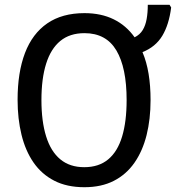

<svg xmlns="http://www.w3.org/2000/svg" viewBox="-20 -780 742 810"><path d="M615.2 -357.9Q615.2 -277.3 598.4 -210Q581.5 -142.6 547.1 -93.3Q512.7 -43.9 460.2 -17.1Q407.7 9.8 335.9 9.8Q262.2 9.8 209 -17.6Q155.8 -44.9 121.6 -94.2Q87.4 -143.6 70.8 -211.2Q54.2 -278.8 54.2 -358.9Q54.2 -474.6 85.4 -556.4Q116.7 -638.2 179.4 -681.4Q242.2 -724.6 336.4 -724.6Q406.7 -724.6 459.7 -698.5Q512.7 -672.4 547.9 -622.6Q570.3 -633.8 582 -653.1Q593.8 -672.4 598.6 -699.5Q603.5 -726.6 603.5 -759.8H695.3L702.1 -748.5Q692.9 -675.8 664.6 -628.9Q636.2 -582 581.1 -560.1Q598.6 -519 606.9 -468.3Q615.2 -417.5 615.2 -357.9ZM154.8 -357.9Q154.8 -268.1 174.6 -204.6Q194.3 -141.1 234.4 -107.9Q274.4 -74.7 335.4 -74.7Q397 -74.7 436.5 -107.7Q476.1 -140.6 495.1 -203.9Q514.2 -267.1 514.2 -357.9Q514.2 -494.6 470.9 -567.4Q427.7 -640.1 336.4 -640.1Q274.4 -640.1 234.4 -607.2Q194.3 -574.2 174.6 -511.2Q154.8 -448.2 154.8 -357.9Z"/></svg>

Font: Open Sans SemiCondensed Medium
Style: Regular
Weight: 500
Width: 4
Designer: Monotype Design Team
Foundry: Monotype Imaging Inc.
Version: Version 3.000